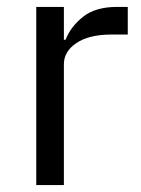

<svg xmlns="http://www.w3.org/2000/svg" viewBox="-20 -536 407 556"><path d="M85 0V-516H165V-421H170Q184 -458 220 -487Q256 -516 319 -516H350V-436H303Q238 -436 201.5 -411.5Q165 -387 165 -350V0Z"/></svg>

Font: IBM Plex Sans Thai Looped
Style: Regular
Weight: 400
Designer: Mike Abbink, Paul van der Laan, Pieter van Rosmalen, Ben Mitchell, Mark Frömberg
Foundry: Bold Monday
Version: Version 1.1